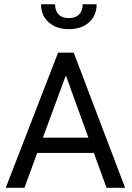

<svg xmlns="http://www.w3.org/2000/svg" viewBox="-20 -889 627 909"><path d="M484.4 0 424.3 -165H156.2L95.7 0H7.3L254.9 -639.6H329.1L572.3 0ZM290.5 -528.8 183.1 -237.3H398.4L293 -528.8ZM371.6 -868.7H437.5Q437.5 -815.4 401.6 -783.2Q365.7 -751 306.4 -751Q247.1 -751 210.7 -783.2Q174.3 -815.4 174.3 -868.7H240.7Q240.7 -837.4 257.6 -820.3Q274.4 -803.2 305.7 -803.2Q336.9 -803.2 354.2 -820.3Q371.6 -837.4 371.6 -868.7Z"/></svg>

Font: Yantramanav
Style: Regular
Weight: 400
Version: Version 1.001;PS 1.0;hotconv 1.0.72;makeotf.lib2.5.5900; ttf